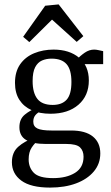

<svg xmlns="http://www.w3.org/2000/svg" viewBox="-20 -651 505 871"><path d="M435 45Q435 92 405.5 127Q376 162 325 181Q274 200 207 200Q120 200 77 168.5Q34 137 34 85Q34 40 63 14.5Q92 -11 134 -25L157 -18Q138 -3 124 18Q110 39 110 72Q110 109 133.5 133Q157 157 221 157Q282 157 320.5 133Q359 109 359 60Q359 33 343 17.5Q327 2 280 2H187Q129 2 98.5 -16Q68 -34 68 -74Q68 -111 92.5 -131Q117 -151 147 -162L166 -147Q150 -140 140.5 -128.5Q131 -117 131 -99Q131 -77 150 -68Q169 -59 213 -59H302Q368 -59 401.5 -31.5Q435 -4 435 45ZM383 -286Q383 -217 336 -176Q289 -135 209 -135Q160 -135 124 -151Q88 -167 68 -198Q48 -229 48 -275Q48 -326 71.5 -359.5Q95 -393 135 -409.5Q175 -426 223 -426Q295 -426 339 -389Q383 -352 383 -286ZM128 -283Q128 -230 149.5 -202.5Q171 -175 219 -175Q261 -175 282.5 -199Q304 -223 304 -279Q304 -335 282 -360Q260 -385 214 -385Q190 -385 170.5 -376.5Q151 -368 139.5 -346Q128 -324 128 -283ZM343 -360 323 -376Q344 -398 364.5 -412Q385 -426 407 -426Q416 -426 427 -423.5Q438 -421 448 -419V-360ZM85 -484 185 -625 246 -631 358 -487 328 -461 216 -562 113 -460Z"/></svg>

Font: Rasa
Style: Regular
Weight: 400
Designer: Anna Giedrys (Yrsa+Rasa design), David Brezina (Yrsa art-direction, Rasa art-direction, design)
Foundry: Rosetta Type Foundry
Version: Version 2.004